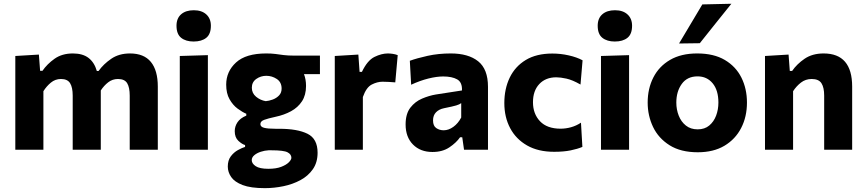

<svg xmlns="http://www.w3.org/2000/svg" viewBox="-20 -797 4609 1022"><path d="M61.5 0V-499L187 -506.5L193.5 -420H206Q231 -456.5 270.8 -484.5Q310.5 -512.5 368 -512.5Q420.5 -512.5 451.5 -488.5Q482.5 -464.5 495.5 -419H504.5Q531 -456 572.2 -484.2Q613.5 -512.5 672 -512.5Q746 -512.5 783 -467.5Q820 -422.5 820 -336V0H670.5V-288Q670.5 -331.5 657 -354Q643.5 -376.5 608 -376.5Q578.5 -376.5 555.8 -358.8Q533 -341 516.5 -315.5V0H367V-288Q367 -331.5 353.2 -354Q339.5 -376.5 304.5 -376.5Q274 -376.5 250.8 -357.2Q227.5 -338 211 -311.5V0Z M937 0V-499L1086.5 -503.5V0ZM1010.5 -576Q969 -576 944.2 -595.8Q919.5 -615.5 919.5 -660Q919.5 -699.5 944.2 -721Q969 -742.5 1011.5 -742.5Q1054 -742.5 1078.2 -720.2Q1102.5 -698 1102.5 -660Q1102.5 -615.5 1078 -595.8Q1053.5 -576 1010.5 -576Z M1390 204.5Q1314.5 204.5 1271.5 188Q1228.5 171.5 1210.5 145.2Q1192.5 119 1192.5 89.5Q1192.5 56.5 1208.5 35.2Q1224.5 14 1246.2 2Q1268 -10 1284.5 -15V-25Q1269 -29 1249.2 -47Q1229.5 -65 1229.5 -99Q1229.5 -124 1244 -146Q1258.5 -168 1291 -181.5V-191.5Q1269.5 -200.5 1244.5 -219Q1219.5 -237.5 1201.8 -268.8Q1184 -300 1184 -346.5Q1184 -416.5 1236.5 -464.5Q1289 -512.5 1397 -512.5Q1425 -512.5 1445.8 -509.8Q1466.5 -507 1489.2 -504Q1512 -501 1546 -501H1683V-402.5H1598Q1609 -374.5 1609 -339.5Q1609 -291 1587.5 -258Q1566 -225 1529.2 -205Q1492.5 -185 1447.5 -175.5Q1406 -166.5 1386 -159Q1366 -151.5 1366 -136.5Q1366 -122 1385.5 -116.8Q1405 -111.5 1447.5 -111.5H1467.5Q1563 -111.5 1616.8 -85Q1670.5 -58.5 1670.5 16Q1670.5 67.5 1645.5 103.5Q1620.5 139.5 1579.2 161.8Q1538 184 1488.5 194.2Q1439 204.5 1390 204.5ZM1394.5 -258.5Q1412 -260 1431.8 -267.2Q1451.5 -274.5 1465.2 -288.8Q1479 -303 1479 -325.5Q1479 -359.5 1453.5 -376.5Q1428 -393.5 1397.5 -393.5Q1368 -393.5 1344.2 -376.8Q1320.5 -360 1320.5 -330Q1320.5 -301 1343 -282.2Q1365.5 -263.5 1394.5 -258.5ZM1408.5 101.5Q1450 101.5 1477 91Q1504 80.5 1517.5 66.8Q1531 53 1531 43Q1531 24.5 1510.8 13.8Q1490.5 3 1425 3H1409.5Q1389 4 1368.2 10.8Q1347.5 17.5 1333.8 29Q1320 40.5 1320 55.5Q1320 73.5 1341 87.5Q1362 101.5 1408.5 101.5Z M1762 0V-499L1887.5 -506.5L1894 -414.5H1906.5Q1935.5 -475.5 1973.2 -494Q2011 -512.5 2044.5 -512.5Q2055.5 -512.5 2069.8 -510.5Q2084 -508.5 2097 -503.5L2084 -358.5Q2064.5 -360 2049 -361Q2033.5 -362 2016 -362Q1988 -362 1958.8 -347Q1929.5 -332 1911.5 -280.5V0Z M2282 12Q2217.5 12 2178.2 -27.8Q2139 -67.5 2139 -134.5Q2139 -191 2164.2 -223.8Q2189.5 -256.5 2226.8 -272.2Q2264 -288 2300 -294L2439 -315.5Q2441 -359 2413.5 -374.5Q2386 -390 2339 -390Q2304.5 -390 2260.2 -379Q2216 -368 2168.5 -346L2161.5 -473.5Q2198.5 -487 2256 -499.8Q2313.5 -512.5 2379.5 -512.5Q2473 -512.5 2525.2 -470.8Q2577.5 -429 2577.5 -335V0H2450L2440.5 -66.5H2429Q2409 -37.5 2372.2 -12.8Q2335.5 12 2282 12ZM2341.5 -103.5Q2368 -103.5 2393.2 -121.8Q2418.5 -140 2435 -171.5V-248Q2426 -241 2408.5 -235.8Q2391 -230.5 2343.5 -221Q2316.5 -215.5 2300.8 -199.2Q2285 -183 2285 -156Q2285 -127 2302.2 -115.2Q2319.5 -103.5 2341.5 -103.5Z M2929.5 11Q2844.5 11 2785.5 -22.8Q2726.5 -56.5 2695.5 -115Q2664.5 -173.5 2664.5 -248.5Q2664.5 -324 2693.2 -383.8Q2722 -443.5 2778.8 -477.8Q2835.5 -512 2920 -512Q2964.5 -512 3007.5 -502.2Q3050.5 -492.5 3081 -476L3070 -347Q3027 -371.5 2995.2 -378.5Q2963.5 -385.5 2941 -385.5Q2884.5 -385.5 2850.8 -349.8Q2817 -314 2817 -253Q2817 -191 2854.5 -151.5Q2892 -112 2964 -112Q2992 -112 3019.8 -119.8Q3047.5 -127.5 3072.5 -144L3080 -15Q3054 -4 3017.2 3.5Q2980.5 11 2929.5 11Z M3179 0V-499L3328.5 -503.5V0ZM3252.5 -576Q3211 -576 3186.2 -595.8Q3161.5 -615.5 3161.5 -660Q3161.5 -699.5 3186.2 -721Q3211 -742.5 3253.5 -742.5Q3296 -742.5 3320.2 -720.2Q3344.5 -698 3344.5 -660Q3344.5 -615.5 3320 -595.8Q3295.5 -576 3252.5 -576Z M3694 13.5Q3603.5 13.5 3544.2 -23.8Q3485 -61 3456.2 -121.2Q3427.5 -181.5 3427.5 -251Q3427.5 -325.5 3457.8 -384.8Q3488 -444 3546.8 -478.2Q3605.5 -512.5 3691 -512.5Q3779.5 -512.5 3838.2 -477.8Q3897 -443 3926.5 -383.8Q3956 -324.5 3956 -251Q3956 -175.5 3925.2 -115.8Q3894.5 -56 3836.2 -21.2Q3778 13.5 3694 13.5ZM3693.5 -108.5Q3731 -108.5 3755.2 -128.8Q3779.5 -149 3791.8 -181.5Q3804 -214 3804 -251Q3804 -316.5 3773.5 -353.5Q3743 -390.5 3693 -390.5Q3638 -390.5 3609 -350.2Q3580 -310 3580 -251Q3580 -214 3592.8 -181.5Q3605.5 -149 3630.8 -128.8Q3656 -108.5 3693.5 -108.5ZM3594.5 -565.5Q3625.5 -617.5 3656.5 -669.5Q3687.5 -721.5 3718.5 -773.5L3873 -777Q3829.5 -723 3787.5 -670.5Q3745.5 -618 3705 -567Z M4052 0V-499L4177.5 -506.5L4184 -419.5H4196.5Q4222 -456.5 4263.2 -484.5Q4304.5 -512.5 4364 -512.5Q4516 -512.5 4516 -336V0H4367V-288Q4367 -331.5 4352.5 -354Q4338 -376.5 4300.5 -376.5Q4268 -376.5 4243.5 -357.5Q4219 -338.5 4201.5 -311.5V0Z"/></svg>

Font: Commissioner
Style: Bold
Weight: 700
Designer: Kostas Bartsokas
Foundry: Kostas Bartsokas
Version: Version 1.000; ttfautohint (v1.8.3)